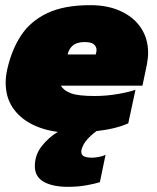

<svg xmlns="http://www.w3.org/2000/svg" viewBox="-20 -504 607 744"><path d="M244 220Q184 220 149.5 200.5Q115 181 115 140Q115 96 142 62Q169 28 204 7Q147 0 101 -24Q55 -48 28.5 -88Q2 -128 2 -184Q2 -208 8 -235Q25 -311 61.5 -366.5Q98 -422 163 -453Q228 -484 330 -484Q398 -484 448.5 -460.5Q499 -437 526.5 -395.5Q554 -354 554 -299Q554 -288 552.5 -276.5Q551 -265 549 -253L532 -172H216Q227 -153 255 -142.5Q283 -132 347 -132Q392 -132 435.5 -139.5Q479 -147 505 -156L477 -26Q427 -4 354 4Q332 20 316.5 38Q301 56 296 76Q295 79 295 84Q295 97 306 102Q317 107 336 107Q349 107 364 104Q379 101 389 96L367 202Q348 208 315 214Q282 220 244 220ZM242 -293H351L353 -302Q354 -305 354 -311Q354 -323 344 -332Q334 -341 308 -341Q278 -341 262.5 -328Q247 -315 242 -293Z"/></svg>

Font: Kanit Black
Style: Italic
Weight: 900
Italic angle: -12°
Designer: Katatrad Team
Foundry: CadsonDemak
Version: Version 2.000; ttfautohint (v1.8.3)